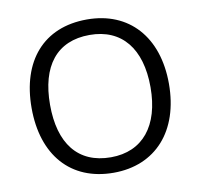

<svg xmlns="http://www.w3.org/2000/svg" viewBox="-80 -799 932 892"><g transform="rotate(-10 386.0 -352.5)"><path d="M62 -353C62 -131 183 9 386 9C584 9 710 -131 710 -354C710 -575 585 -714 386 -714C181 -714 62 -575 62 -353ZM149 -353C149 -535 230 -641 386 -641C537 -641 623 -536 623 -353C623 -171 536 -64 386 -64C230 -64 149 -171 149 -353Z"/></g></svg>

Font: Poppy and Pepper
Style: Regular
Weight: 400
Designer: Thy Ha
Foundry: Thy Ha
Version: Version 0.001;Glyphs 3.2 (3227)